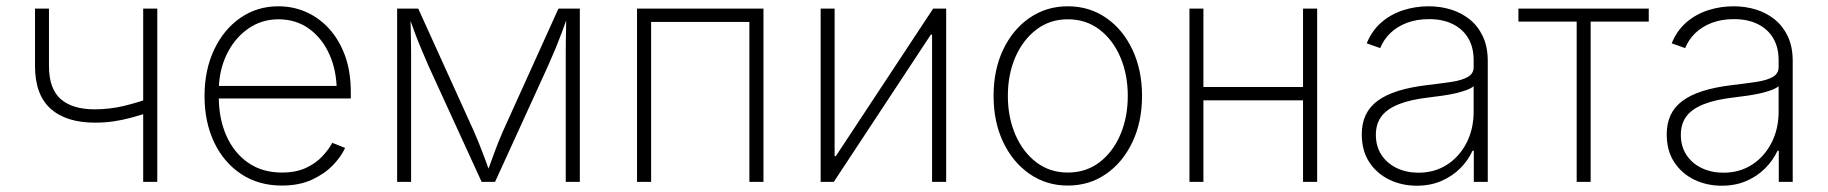

<svg xmlns="http://www.w3.org/2000/svg" viewBox="-20 -573 5759 605"><path d="M279.8 -186.5Q188.5 -186.5 139.4 -230.5Q90.3 -274.4 90.3 -365.7V-545.9H134.3V-365.7Q134.3 -293 171.4 -260.7Q208.5 -228.5 278.3 -228.5Q324.7 -228.5 369.4 -239Q414.1 -249.5 460.4 -266.6V-222.7Q424.3 -210.4 394.3 -202.4Q364.3 -194.3 336.7 -190.4Q309.1 -186.5 279.8 -186.5ZM431.2 0V-545.9H475.6V0Z M868.2 11.7Q794.4 11.7 739.5 -24.9Q684.6 -61.5 654.5 -125.2Q624.5 -189 624.5 -270.5Q624.5 -352.1 654.5 -416Q684.6 -480 737.3 -516.6Q790 -553.2 857.4 -553.2Q903.8 -553.2 945.1 -534.9Q986.3 -516.6 1017.8 -481.7Q1049.3 -446.8 1067.4 -397Q1085.4 -347.2 1085.4 -283.2V-262.7H652.3V-302.2H1061.5L1041 -286.6Q1041 -350.1 1018.1 -401.4Q995.1 -452.6 953.9 -482.4Q912.6 -512.2 857.4 -512.2Q803.7 -512.2 761 -481.9Q718.3 -451.7 693.8 -400.4Q669.4 -349.1 669.4 -286.1V-268.1Q669.4 -199.7 693.1 -145.8Q716.8 -91.8 761.5 -60.5Q806.2 -29.3 868.2 -29.3Q913.1 -29.3 944.6 -44.2Q976.1 -59.1 996.3 -81.1Q1016.6 -103 1026.9 -123L1067.4 -106.9Q1055.2 -79.6 1028.8 -52.2Q1002.4 -24.9 962.4 -6.6Q922.4 11.7 868.2 11.7Z M1231.4 0V-545.9H1297.9L1473.1 -159.7Q1481 -142.1 1487.8 -125Q1494.6 -107.9 1500.7 -92Q1506.8 -76.2 1512.5 -60.5Q1518.1 -44.9 1523.9 -28.8H1514.6Q1520.5 -44.4 1526.1 -60.1Q1531.7 -75.7 1537.6 -91.8Q1543.5 -107.9 1550.3 -124.8Q1557.1 -141.6 1564.9 -159.7L1739.7 -545.9H1807.1V0H1762.7V-365.2Q1762.7 -384.8 1762.7 -404.3Q1762.7 -423.8 1762.9 -443.4Q1763.2 -462.9 1763.7 -482.7Q1764.2 -502.4 1764.2 -522.5H1769Q1759.3 -494.6 1749.8 -469.2Q1740.2 -443.8 1730 -418.9Q1719.7 -394 1707 -365.7L1540 0H1497.6L1330.1 -365.7Q1317.9 -394 1307.4 -418.9Q1296.9 -443.8 1287.4 -469.2Q1277.8 -494.6 1268.1 -522.5H1273.4Q1273.9 -503.9 1274.2 -484.4Q1274.4 -464.8 1274.9 -445.1Q1275.4 -425.3 1275.4 -405Q1275.4 -384.8 1275.4 -365.2V0Z M2385.7 -545.9V0H2341.3V-503.9H2031.7V0H1987.3V-545.9Z M2961.4 0H2917V-463.9H2913.1L2607.4 0H2565.9V-545.9H2609.9V-81.1H2613.8L2920.4 -545.9H2961.4Z M3344.7 11.7Q3277.3 11.7 3224.4 -24.9Q3171.4 -61.5 3141.1 -125.2Q3110.8 -189 3110.8 -271Q3110.8 -353 3141.1 -416.7Q3171.4 -480.5 3224.4 -516.8Q3277.3 -553.2 3344.7 -553.2Q3412.6 -553.2 3465.3 -516.8Q3518.1 -480.5 3548.3 -416.5Q3578.6 -352.5 3578.6 -271Q3578.6 -189 3548.3 -125.2Q3518.1 -61.5 3465.3 -24.9Q3412.6 11.7 3344.7 11.7ZM3344.7 -29.3Q3401.9 -29.3 3444.3 -61.5Q3486.8 -93.8 3510.3 -148.7Q3533.7 -203.6 3533.7 -271Q3533.7 -337.9 3510.3 -392.8Q3486.8 -447.8 3444.3 -480Q3401.9 -512.2 3344.7 -512.2Q3288.1 -512.2 3245.6 -479.7Q3203.1 -447.3 3179.4 -392.8Q3155.8 -338.4 3155.8 -271Q3155.8 -203.6 3179.4 -148.7Q3203.1 -93.8 3245.6 -61.5Q3288.1 -29.3 3344.7 -29.3Z M4100.1 -298.8V-256.8H3759.8V-298.8ZM3772 -545.9V0H3728V-545.9ZM4130.4 -545.9V0H4085.9V-545.9Z M4444.3 12.2Q4397.5 12.2 4357.9 -6.8Q4318.4 -25.9 4294.7 -62Q4271 -98.1 4271 -149.9Q4271 -184.1 4283.2 -210.2Q4295.4 -236.3 4320.6 -255.1Q4345.7 -273.9 4385.3 -286.4Q4424.8 -298.8 4479.5 -305.2Q4521 -310.1 4553.5 -314.9Q4585.9 -319.8 4604.7 -330.3Q4623.5 -340.8 4623.5 -361.3V-383.8Q4623.5 -423.8 4606.7 -452.4Q4589.8 -481 4558.3 -496.8Q4526.9 -512.7 4482.9 -512.7Q4443.8 -512.7 4413.1 -501Q4382.3 -489.3 4361.1 -468.8Q4339.8 -448.2 4329.1 -421.4L4286.6 -436.5Q4302.7 -476.1 4332.3 -502Q4361.8 -527.8 4400.6 -540.5Q4439.5 -553.2 4481.9 -553.2Q4518.6 -553.2 4552 -543Q4585.4 -532.7 4611.6 -511.5Q4637.7 -490.2 4652.8 -457.8Q4668 -425.3 4668 -380.9V0H4624V-98.1H4620.1Q4606 -67.4 4581.1 -42.5Q4556.2 -17.6 4521.7 -2.7Q4487.3 12.2 4444.3 12.2ZM4449.7 -28.8Q4500.5 -28.8 4539.6 -54Q4578.6 -79.1 4601.1 -122.8Q4623.5 -166.5 4623.5 -221.2V-301.3Q4615.2 -294.4 4599.9 -288.8Q4584.5 -283.2 4565.2 -278.8Q4545.9 -274.4 4524.9 -271.5Q4503.9 -268.6 4483.9 -266.1Q4424.3 -259.3 4387.2 -244.4Q4350.1 -229.5 4332.8 -206.1Q4315.4 -182.6 4315.4 -148.4Q4315.4 -111.8 4333 -85Q4350.6 -58.1 4381.1 -43.5Q4411.6 -28.8 4449.7 -28.8Z M4948.2 0V-504.9H4764.6V-545.9H5175.3V-504.9H4992.2V0Z M5405.3 12.2Q5358.4 12.2 5318.8 -6.8Q5279.3 -25.9 5255.6 -62Q5231.9 -98.1 5231.9 -149.9Q5231.9 -184.1 5244.1 -210.2Q5256.3 -236.3 5281.5 -255.1Q5306.6 -273.9 5346.2 -286.4Q5385.7 -298.8 5440.4 -305.2Q5481.9 -310.1 5514.4 -314.9Q5546.9 -319.8 5565.7 -330.3Q5584.5 -340.8 5584.5 -361.3V-383.8Q5584.5 -423.8 5567.6 -452.4Q5550.8 -481 5519.3 -496.8Q5487.8 -512.7 5443.8 -512.7Q5404.8 -512.7 5374 -501Q5343.3 -489.3 5322 -468.8Q5300.8 -448.2 5290 -421.4L5247.6 -436.5Q5263.7 -476.1 5293.2 -502Q5322.8 -527.8 5361.6 -540.5Q5400.4 -553.2 5442.9 -553.2Q5479.5 -553.2 5512.9 -543Q5546.4 -532.7 5572.5 -511.5Q5598.6 -490.2 5613.8 -457.8Q5628.9 -425.3 5628.9 -380.9V0H5585V-98.1H5581.1Q5566.9 -67.4 5542 -42.5Q5517.1 -17.6 5482.7 -2.7Q5448.2 12.2 5405.3 12.2ZM5410.6 -28.8Q5461.4 -28.8 5500.5 -54Q5539.6 -79.1 5562 -122.8Q5584.5 -166.5 5584.5 -221.2V-301.3Q5576.2 -294.4 5560.8 -288.8Q5545.4 -283.2 5526.1 -278.8Q5506.8 -274.4 5485.8 -271.5Q5464.8 -268.6 5444.8 -266.1Q5385.3 -259.3 5348.1 -244.4Q5311 -229.5 5293.7 -206.1Q5276.4 -182.6 5276.4 -148.4Q5276.4 -111.8 5293.9 -85Q5311.5 -58.1 5342 -43.5Q5372.6 -28.8 5410.6 -28.8Z"/></svg>

Font: Inter ExtraLight
Style: Regular
Weight: 250
Designer: Rasmus Andersson
Foundry: rsms
Version: Version 4.001;git-66647c0bb